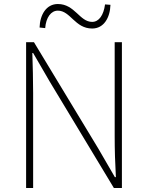

<svg xmlns="http://www.w3.org/2000/svg" viewBox="-20 -936 736 956"><path d="M110 0H145V-473C145 -542 143 -604 141 -672H145L228 -529L547 0H587V-726H551V-259C551 -191 553 -124 557 -54H552L469 -197L149 -726H110ZM439 -794C497 -794 528 -848 530 -912L503 -914C496 -861 473 -827 439 -827C376 -827 353 -916 268 -916C210 -916 179 -862 177 -799L205 -796C209 -849 234 -883 268 -883C331 -883 353 -794 439 -794Z"/></svg>

Font: Genne Gothic ExtraLight
Style: Regular
Weight: 250
Designer: Ryoko NISHIZUKA (kana & ideographs); Paul D. Hunt (Latin, Greek & Cyrillic); Wenlong ZHANG (bopomofo); Sandoll Communica
Foundry: Adobe Systems Incorporated
Version: Version 1.004;PS 1.004;hotconv 16.6.51;makeotf.lib2.5.65220